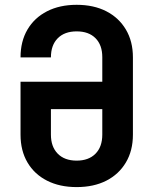

<svg xmlns="http://www.w3.org/2000/svg" viewBox="-20 -760 639 790"><path d="M295.4 9.8Q225.6 9.8 173.6 -16.6Q121.6 -43 93 -91.6Q64.5 -140.1 64.5 -206.1V-423.8H400.9V-524.9Q400.9 -574.7 373 -602.8Q345.2 -630.9 295.4 -630.9Q245.6 -630.9 217.5 -602.5Q189.5 -574.2 189.5 -523.9H64.5Q64.5 -589.8 93 -638.4Q121.6 -687 173.6 -713.6Q225.6 -740.2 295.4 -740.2Q365.7 -740.2 417.5 -713.6Q469.2 -687 498 -638.4Q526.9 -589.8 526.9 -523.9V-206.1Q526.9 -140.1 498 -91.6Q469.2 -43 417.5 -16.6Q365.7 9.8 295.4 9.8ZM295.4 -99.1Q344.7 -99.1 372.8 -127.4Q400.9 -155.8 400.9 -206.1V-311H189.5V-206.1Q189.5 -156.2 217.5 -127.7Q245.6 -99.1 295.4 -99.1Z"/></svg>

Font: UDEV Gothic 35
Style: Bold
Weight: 700
Version: v2.1.0; ttfautohint (v1.8.4.7-5d5b-dirty) -l 6 -r 45 -G 200 